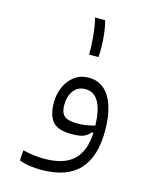

<svg xmlns="http://www.w3.org/2000/svg" viewBox="-129 -748 844 1056"><g transform="rotate(15 293.0 -220.0)"><path d="M206.5 223.1Q174.8 223.1 142.1 218.3Q109.4 213.4 83 202.6L86.9 144.5Q119.6 152.3 147.9 156Q176.3 159.7 208 159.7Q321.3 159.7 375.5 108.2Q429.7 56.6 434.1 -48.8L423.8 -48.3Q412.6 -31.7 390.6 -21Q368.7 -10.3 318.4 -10.3Q241.7 -10.3 211.2 -45.4Q180.7 -80.6 180.7 -152.8Q180.7 -201.2 199 -242.7Q217.3 -284.2 251.5 -309.3Q285.6 -334.5 333 -334.5Q409.2 -334.5 451.2 -266.4Q493.2 -198.2 493.2 -72.8Q493.2 74.2 422.9 148.7Q352.5 223.1 206.5 223.1ZM434.1 -88.9Q428.7 -269 330.1 -269Q286.6 -269 262.9 -236.1Q239.3 -203.1 239.3 -156.2Q239.3 -111.8 259.8 -93.3Q280.3 -74.7 336.4 -74.7Q362.8 -74.7 386.7 -78.9Q410.6 -83 434.1 -88.9ZM300.3 -457.5Q300.3 -509.8 295.4 -561.8Q290.5 -613.8 278.8 -663.1H336.4Q349.1 -615.2 353 -557.1Q356.9 -499 353 -457.5Z"/></g></svg>

Font: Cascadia Mono PL Light
Style: Regular
Weight: 300
Monospace: yes
Designer: Aaron Bell
Foundry: Saja Typeworks
Version: Version 2404.023; ttfautohint (v1.8.4)